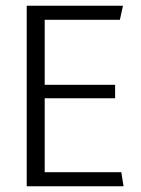

<svg xmlns="http://www.w3.org/2000/svg" viewBox="-20 -647 490 667"><path d="M135.3 -305.7V-48.8H401.4L409.2 0H72.8V-627H407.2L396.5 -578.1H135.3V-352.5H379.9V-305.7Z"/></svg>

Font: Anaheim
Style: Regular
Weight: 400
Designer: vernon adams
Foundry: vernon adams
Version: Version 1.002; ttfautohint (v0.93.5-3d13) -l 8 -r 50 -G 200 